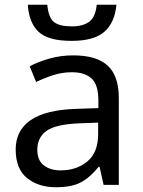

<svg xmlns="http://www.w3.org/2000/svg" viewBox="-20 -778 601 808"><path d="M288 -545Q386 -545 433 -502Q480 -459 480 -365V0H416L399 -76H395Q360 -32 321 -11Q282 10 215 10Q142 10 94 -28.5Q46 -67 46 -149Q46 -229 109 -272.5Q172 -316 303 -320L394 -323V-355Q394 -422 365 -448Q336 -474 283 -474Q241 -474 203 -461.5Q165 -449 132 -433L105 -499Q140 -518 188 -531.5Q236 -545 288 -545ZM393 -262 314 -259Q214 -255 175.5 -227Q137 -199 137 -148Q137 -103 164.5 -82Q192 -61 235 -61Q302 -61 347.5 -98.5Q393 -136 393 -214ZM470 -758Q463 -683 419.5 -644.5Q376 -606 281 -606Q183 -606 142.5 -644Q102 -682 97 -758H179Q184 -704 207 -685.5Q230 -667 283 -667Q329 -667 355.5 -686.5Q382 -706 387 -758Z"/></svg>

Font: Apis
Style: Regular
Weight: 400
Designer: Monotype Design Team
Foundry: Monotype Imaging Inc.
Version: Version 2.000; build 0001